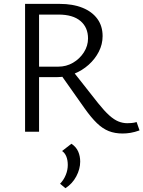

<svg xmlns="http://www.w3.org/2000/svg" viewBox="-20 -678 738 988"><path d="M109 0V-658H287Q355 -658 404.5 -638Q454 -618 481 -581Q508 -544 508 -492Q508 -450 488.5 -412Q469 -374 436 -344.5Q403 -315 360.5 -298Q318 -281 271 -281H137V-335H280Q321 -335 355.5 -355Q390 -375 411.5 -408.5Q433 -442 433 -480Q433 -537 394 -570Q355 -603 281 -603H181V0ZM611 9Q571 9 539.5 -3.5Q508 -16 478.5 -44.5Q449 -73 415 -121L288 -301L347 -322L485 -147Q517 -107 542 -84.5Q567 -62 589.5 -53Q612 -44 635 -44Q644 -44 657 -45Q670 -46 683 -50L698 -7Q673 2 652 5.5Q631 9 611 9ZM316.7 290.4 289.1 267.5Q308.3 247.5 318.5 222.1Q328.8 196.7 328.8 170.9Q328.8 146.5 321.5 127.8Q314.1 109.1 299.5 99.1L347.5 61.7Q372 77.9 382.4 101.9Q392.7 125.8 392.7 153.5Q392.7 191.7 372.6 229.5Q352.5 267.4 316.7 290.4Z"/></svg>

Font: Ysabeau
Style: Bold
Weight: 700
Designer: Christian Thalmann (Catharsis Fonts)
Version: Version 2.000;gftools[0.9.27.dev2+g8671c4b]